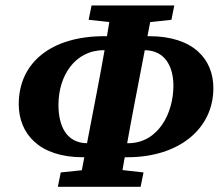

<svg xmlns="http://www.w3.org/2000/svg" viewBox="-20 -688 818 718"><path d="M196.3 10.6H505.8L516.7 -43.2L381.8 -58.2H353L207.2 -43.2L196.3 10.6ZM274.1 10.6H427.8C444.5 -92.4 462.9 -196.4 482.9 -300.2L553.6 -667.6H399.2C382.5 -564.6 364.8 -460.6 344.8 -357.6L274.1 10.6ZM289.7 -100H363.3L373.4 -152.4H307.2C226.2 -152.4 198.6 -220.1 198.6 -295.9C198.6 -404.1 259.9 -500.3 368.6 -500.3H437.4L446.8 -552.7H370.5C171.5 -552.7 50.1 -453.8 50.1 -298.4C50.1 -188.1 126.6 -100 289.7 -100ZM379.5 -100H456.6C648.2 -100 777.9 -205.5 777.9 -358.6C777.9 -466.2 703.4 -552.7 537.6 -552.7H463.3L453.9 -500.3H519.8C600.3 -500.3 628.5 -434.4 628.5 -367.6C628.5 -265.3 572.3 -152.4 458.7 -152.4H389.6L379.5 -100ZM311.5 -613.9 452.7 -598.9H481.8L621 -613.9L631.8 -667.6H322.4L311.5 -613.9Z"/></svg>

Font: Source Serif Variable
Style: Italic
Weight: 389
Italic angle: -12°
Designer: Frank Grießhammer
Foundry: Adobe Systems Incorporated
Version: Version 3.001;hotconv 1.0.111;makeotfexe 2.5.65597